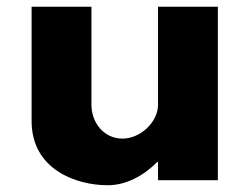

<svg xmlns="http://www.w3.org/2000/svg" viewBox="-20 -548 738 568"><path d="M624.5 -528H447.5V-238C447.5 -187 395.5 -138 342.5 -138C285.5 -138 250.5 -187 250.5 -238V-528H73.5V-190C73.5 -47 204.5 0 298.5 0C354.5 0 405.5 -29 445.5 -69H447.5V-15H624.5Z"/></svg>

Font: Sztylet
Style: Bd
Weight: 700
Foundry: Cannot Into Space Fonts, PlusOne Fonts
Version: Version 0.12